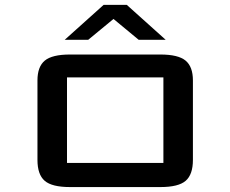

<svg xmlns="http://www.w3.org/2000/svg" viewBox="-20 -758 934 778"><path d="M542 -596.7 439.9 -681.2 337.4 -596.7H242.2L399.9 -738.3H493.7L651.4 -596.7ZM761.7 -109.9Q761.7 -50.8 732.4 -25.4Q703.1 0 629.9 0H263.7Q190.4 0 161.1 -25.4Q131.8 -50.8 131.8 -109.9V-432.1Q131.8 -487.8 161.6 -512.5Q191.4 -537.1 263.7 -537.1H629.9Q702.1 -537.1 731.9 -512.5Q761.7 -487.8 761.7 -432.1ZM642.1 -444.3H251.5V-97.7H642.1Z"/></svg>

Font: Squarish Sans CT
Style: Regular
Weight: 400
Version: Version 0.9